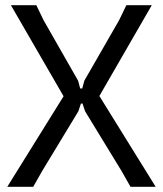

<svg xmlns="http://www.w3.org/2000/svg" viewBox="-20 -720 628 740"><path d="M8 0 225 -349 22 -700H120L148 -642L281 -409L289 -379H297L305 -409L439 -642L467 -700H565L363 -350L580 0H483L449 -60L308 -291L298 -321H292L282 -291L142 -60L108 0Z"/></svg>

Font: AR One Sans
Style: Regular
Weight: 400
Designer: Niteesh Yadav
Foundry: Niteesh Yadav
Version: Version 1.001;gftools[0.9.33]